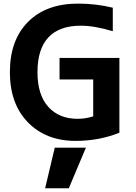

<svg xmlns="http://www.w3.org/2000/svg" viewBox="-20 -761 744 1053"><path d="M227.5 271.5 280.3 48.8H451.2L357.4 271.5ZM408.2 -741.2Q506.8 -741.2 598.6 -718.8V-589.8Q498 -620.1 422.9 -620.1Q305.7 -620.1 245.6 -556.2Q185.5 -492.2 185.5 -365.2Q185.5 -241.2 244.6 -175.3Q303.7 -109.4 405.3 -109.4Q450.2 -109.4 491.2 -123V-325.2H306.6V-443.4H634.8V-33.2Q523.4 11.7 394.5 11.7Q232.4 11.7 133.3 -89.8Q34.2 -191.4 34.2 -365.2Q34.2 -541 133.8 -641.1Q233.4 -741.2 408.2 -741.2Z"/></svg>

Font: Nasu
Style: Bold
Weight: 700
Designer: Ryoko NISHIZUKA (kana &amp; ideographs); Paul D. Hunt (Latin, Greek &amp; Cyrillic); Wenlong ZHANG (bopomofo); Sandoll C
Version: Version 2014.1215